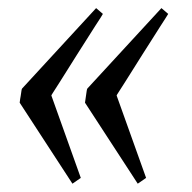

<svg xmlns="http://www.w3.org/2000/svg" viewBox="-20 -454 471 471"><path d="M28.3 -202.1Q29.3 -211.4 30.8 -218.8Q31.7 -225.1 32.5 -230.5Q33.2 -235.8 34.2 -236.8L215.8 -434.1L232.4 -419.9L227.1 -411.1Q221.7 -402.8 212.6 -388.7Q203.6 -374.5 192.1 -356.4Q180.7 -338.4 168.7 -319.6Q156.7 -300.8 145.5 -282.7Q134.3 -264.6 125.2 -250.5Q116.2 -236.3 110.8 -228Q105.5 -219.7 106 -219.7L178.2 -17.6L157.7 -3.4ZM188.5 -202.1Q189.5 -211.4 190.9 -218.8Q191.9 -225.1 192.6 -230.5Q193.4 -235.8 194.3 -236.8L376 -434.1L392.6 -419.9L387.2 -411.1Q381.8 -402.8 372.8 -388.7Q363.8 -374.5 352.3 -356.4Q340.8 -338.4 328.9 -319.6Q316.9 -300.8 305.7 -282.7Q294.4 -264.6 285.4 -250.5Q276.4 -236.3 271 -228Q265.6 -219.7 266.1 -219.7L338.4 -17.6L317.9 -3.4Z"/></svg>

Font: Gentium Plus APac
Style: Italic
Weight: 400
Italic angle: -8°
Designer: J. Victor Gaultney, Annie Olsen, Iska Routamaa, Becca Hirsbrunner
Foundry: SIL International
Version: Version 5.000